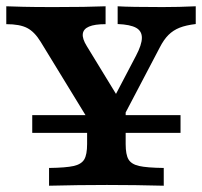

<svg xmlns="http://www.w3.org/2000/svg" viewBox="-20 -591 643 611"><path d="M0 -514.1V-571L53.8 -569.4Q88.5 -568.5 152.1 -568.5Q255.6 -568.5 316 -571V-514.1Q281.2 -514.1 263.3 -506.4Q245.4 -498.8 243.5 -483.3Q241.6 -467.7 256.1 -444.4L368.7 -260.1L319.2 -235.1L412.4 -412.8Q431.4 -448.6 431.5 -470.5Q431.6 -492.3 413 -502.6Q394.3 -512.9 354.4 -514.5V-571Q393.2 -568.5 497.5 -568.5Q549.6 -568.5 602.9 -571V-514.5Q571.9 -510.9 551.5 -502.8Q531.1 -494.7 516.2 -479.9Q501.2 -465.1 488.3 -439.7L341.8 -160.5H291.3L109.3 -458.1Q89.9 -489.8 66.5 -501.9Q43.1 -514.1 0 -514.1ZM257.2 -132.6V-250.8L324.6 -200.8L379.9 -283.7V-132.6Q379.9 -99.1 388.9 -83.8Q398 -68.4 422.7 -62.8Q447.3 -57.2 501.1 -56.5V0Q410.9 -2.4 320.3 -2.4Q229.4 -2.4 136.1 0V-56.5Q189.8 -57.2 214.5 -62.8Q239.1 -68.4 248.2 -83.8Q257.2 -99.1 257.2 -132.6ZM82.6 -224.6H554.5V-168.1H82.6Z"/></svg>

Font: Playfair Micro SmCond SmLight
Style: Regular
Weight: 360
Width: 4
Designer: Claus Eggers Sørensen
Foundry: Claus Eggers Sørensen
Version: Version 2.100;Glyphs 3.2 (3219)